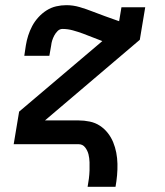

<svg xmlns="http://www.w3.org/2000/svg" viewBox="-20 -558 640 743"><path d="M319 165Q322 149 324 133Q326 117 326.5 101.5Q327 86 326.5 70Q326 54 322.5 39.5Q319 25 309.5 12.5Q300 0 284 0H33L54 -126L376 -399Q357 -406 338.5 -413.5Q320 -421 301 -428Q282 -435 262 -440.5Q242 -446 222 -446Q211 -446 203 -438Q195 -430 190 -420.5Q185 -411 182 -401.5Q179 -392 178 -382L171 -342H74L80 -382Q83 -401 89 -420Q95 -439 104.5 -457Q114 -475 128.5 -491Q143 -507 160.5 -518Q178 -529 197.5 -533.5Q217 -538 237 -538Q263 -538 288.5 -530.5Q314 -523 338 -513.5Q362 -504 386 -495.5Q410 -487 435 -478L441 -476L450 -530H542L521 -404L154 -92H284Q306 -92 327.5 -87.5Q349 -83 366.5 -71.5Q384 -60 397 -43.5Q410 -27 418 -7.5Q426 12 430 33Q434 54 434.5 76Q435 98 433 120.5Q431 143 427 165Z"/></svg>

Font: Iosevka Slab Semibold Extended
Style: Italic
Weight: 600
Width: 7
Italic angle: -9°
Monospace: yes
Designer: Belleve Invis
Foundry: Belleve Invis
Version: Version 11.1.0; ttfautohint (v1.8.3)